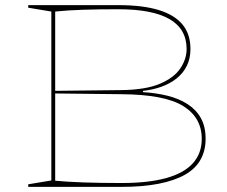

<svg xmlns="http://www.w3.org/2000/svg" viewBox="-20 -728 886 748"><path d="M441 -708Q536 -708 598 -689Q660 -670 691 -632.5Q722 -595 722 -537Q722 -500 707.5 -471Q693 -442 667.5 -422Q642 -402 608.5 -390Q575 -378 537 -374V-369Q588 -366 632.5 -355Q677 -344 710.5 -322.5Q744 -301 762.5 -268Q781 -235 781 -187Q781 -141 761 -105.5Q741 -70 700 -47Q659 -24 597.5 -12Q536 0 454 0H90V-10L180 -25V-683L90 -698V-708ZM441 -692Q365 -692 303.5 -690Q242 -688 195 -683V-24Q287 -15 454 -15Q557 -15 626.5 -34Q696 -53 731 -91.5Q766 -130 766 -187Q766 -270 693.5 -315Q621 -360 452 -361L184 -364V-374L452 -377Q547 -378 602.5 -401.5Q658 -425 682.5 -461.5Q707 -498 707 -537Q707 -615 640.5 -653.5Q574 -692 441 -692Z"/></svg>

Font: Kalnia SemiExpanded Thin
Style: Regular
Weight: 250
Width: 6
Designer: Frida Medrano
Foundry: Frida Medrano
Version: Version 1.105